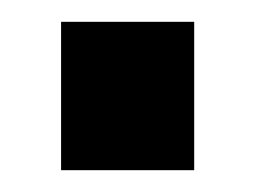

<svg xmlns="http://www.w3.org/2000/svg" viewBox="-20 -156 234 176"><path d="M36 0V-136H158V0Z"/></svg>

Font: Cabin Condensed
Style: Bold
Weight: 700
Width: 3
Designer: Pablo Impallari
Foundry: Pablo Impallari. http://www.impallari.com Igino Marini. http://www.ikern.com
Version: Version 3.001; ttfautohint (v1.8.3)